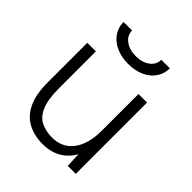

<svg xmlns="http://www.w3.org/2000/svg" viewBox="-199 -820 952 952"><g transform="rotate(45 277.0 -344.0)"><path d="M423 0 419 -92V-500H479V0ZM60 -244V-500H120V-244ZM120 -244Q120 -161 139.5 -118Q159 -75 193 -59.5Q227 -44 268 -44Q339 -44 379 -96.5Q419 -149 419 -243H456Q456 -163 433 -106Q410 -49 366 -18.5Q322 12 257 12Q200 12 155 -11.5Q110 -35 85 -86.5Q60 -138 60 -221V-244ZM277 -569Q230 -569 193 -585.5Q156 -602 135 -632Q114 -662 114 -700H174Q174 -666 203 -644.5Q232 -623 277 -623Q322 -623 350.5 -644.5Q379 -666 379 -700H439Q439 -662 418.5 -632Q398 -602 361.5 -585.5Q325 -569 277 -569Z"/></g></svg>

Font: Figtree Light Light
Style: Regular
Weight: 300
Version: Version 2.001;gftools[0.9.30]